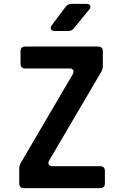

<svg xmlns="http://www.w3.org/2000/svg" viewBox="-20 -970 640 990"><path d="M103.8 0Q79.1 0 79.1 -24.7V-99.8Q79.1 -108.6 80.9 -115.6Q82.7 -122.7 87.3 -130.3L355 -587.1Q362.1 -600.1 357.5 -608.5Q353 -617 338 -617H110.6Q85.9 -617 85.9 -641.7V-705.3Q85.9 -730 110.6 -730H485.6Q510.3 -730 510.3 -705.3V-630.2Q510.3 -621.4 508.5 -614.4Q506.7 -607.3 502.1 -599.7L233.9 -142.9Q226.7 -130.5 231.6 -121.8Q236.5 -113 250.8 -113H496.2Q520.9 -113 520.9 -88.3V-24.7Q520.9 0 496.2 0ZM262.5 -810Q247.5 -810 243 -818.8Q238.4 -827.5 247.1 -839.9L318.5 -935.1Q329.9 -950 348.4 -950H425.1Q441 -950 445.1 -941.2Q449.2 -932.5 439.5 -920.1L361.1 -824.3Q349.8 -810 331.3 -810Z"/></svg>

Font: Pitagon Sans Mono
Style: Regular
Weight: 400
Monospace: yes
Designer: Travis Tran
Foundry: Pitagon
Version: Version 1.001;gftools[0.9.26]